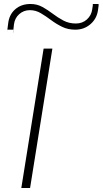

<svg xmlns="http://www.w3.org/2000/svg" viewBox="-20 -944 515 964"><path d="M87 0 199 -700H243L131 0ZM17 -795Q17 -797 16.5 -789.5Q16 -782 16 -780Q16 -778 17 -795Q17 -795 17 -795Q17 -795 17 -795Q19 -806 21 -826Q26 -871 56.5 -897.5Q87 -924 133 -924Q166 -924 193 -909Q220 -894 245 -875Q270 -856 298 -841Q326 -826 361 -826Q394 -826 416.5 -846.5Q439 -867 443 -897Q446 -915 446 -917.5Q446 -920 446 -924H475Q475 -918 475 -915Q475 -912 472 -893Q466 -850 434 -822.5Q402 -795 358 -795Q321 -795 291.5 -809.5Q262 -824 236 -843.5Q210 -863 184.5 -878Q159 -893 130 -893Q99 -893 76.5 -873Q54 -853 50 -821Q47 -791 46 -783Q45 -775 45 -779Q45 -783 46 -789.5Q47 -796 47 -795Z"/></svg>

Font: Georama ExtraExtended ExtraLight
Style: Italic
Weight: 200
Width: 8
Italic angle: -9°
Designer: Jean-Baptiste Levee
Foundry: Production Type
Version: Version 1.000